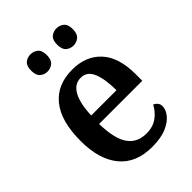

<svg xmlns="http://www.w3.org/2000/svg" viewBox="-221 -851 962 962"><g transform="rotate(-45 260.0 -370.0)"><path d="M279 10Q165 10 105.5 -62Q46 -134 46 -265Q46 -405 104 -476.5Q162 -548 269 -548Q366 -548 422 -487Q478 -426 478 -307V-260H172Q174 -154 207.5 -106Q241 -58 306 -58Q354 -58 385 -81.5Q416 -105 432 -137Q443 -133 451.5 -123Q460 -113 460 -98Q460 -75 441 -50Q422 -25 382 -7.5Q342 10 279 10ZM353 -318Q353 -396 334 -442.5Q315 -489 270 -489Q226 -489 201.5 -445Q177 -401 174 -318ZM360 -628Q337 -628 320.5 -642Q304 -656 304 -689Q304 -723 320.5 -736.5Q337 -750 360 -750Q381 -750 398 -736.5Q415 -723 415 -689Q415 -656 398 -642Q381 -628 360 -628ZM175 -628Q153 -628 136.5 -642Q120 -656 120 -689Q120 -723 136.5 -736.5Q153 -750 175 -750Q197 -750 214 -736.5Q231 -723 231 -689Q231 -656 214 -642Q197 -628 175 -628Z"/></g></svg>

Font: Noto Serif Myanmar SemiCondensed SemiBold
Style: Regular
Weight: 600
Width: 4
Designer: Ben Mitchell and the Monotype Design Team
Foundry: Monotype Imaging Inc.
Version: Version 2.106; ttfautohint (v1.8.4.7-5d5b)